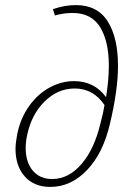

<svg xmlns="http://www.w3.org/2000/svg" viewBox="-20 -731 491 755"><path d="M444 -472Q444 -378 413 -247Q386 -129 322.5 -62.5Q259 4 178 4Q114 4 77.5 -37Q41 -78 41 -146Q41 -168 48 -205Q61 -267 94.5 -314Q128 -361 174.5 -386.5Q221 -412 271 -412Q351 -412 397 -349Q408 -417 408 -472Q408 -569 373.5 -624.5Q339 -680 266 -680Q229 -680 196 -670L188 -695Q235 -711 278 -711Q363 -711 403.5 -647Q444 -583 444 -472ZM376 -250Q386 -286 391 -318Q347 -383 274 -383Q207 -383 155.5 -332Q104 -281 87 -201Q81 -174 81 -149Q81 -93 109 -60Q137 -27 185 -27Q250 -27 301 -86.5Q352 -146 376 -250Z"/></svg>

Font: Ysabeau Light
Style: Italic
Weight: 300
Italic angle: -12°
Designer: Christian Thalmann (Catharsis Fonts)
Version: Version 0.003